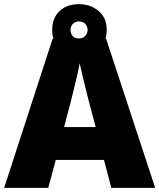

<svg xmlns="http://www.w3.org/2000/svg" viewBox="-20 -903 766 923"><path d="M515 0 480 -134H248L212 0H0L233 -717H490L726 0ZM409 -409Q404 -428 395 -463.5Q386 -499 377 -537Q368 -575 363 -599Q359 -575 350.5 -539Q342 -503 333.5 -468Q325 -433 319 -409L288 -292H440ZM360 -636Q302 -636 266.5 -669Q231 -702 231 -759Q231 -817 266.5 -850Q302 -883 360 -883Q415 -883 454 -850Q493 -817 493 -760Q493 -702 454.5 -669Q416 -636 360 -636ZM360 -718Q377 -718 389 -729.5Q401 -741 401 -759Q401 -778 389 -789Q377 -800 360 -800Q343 -800 331 -789Q319 -778 319 -759Q319 -741 329.5 -729.5Q340 -718 360 -718Z"/></svg>

Font: Noto Sans Ethiopic Black
Style: Regular
Weight: 900
Designer: Monotype Design Team
Foundry: Monotype Imaging Inc.
Version: Version 2.102; ttfautohint (v1.8.4.7-5d5b)